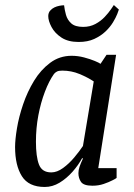

<svg xmlns="http://www.w3.org/2000/svg" viewBox="-20 -735 534 764"><path d="M158 9Q94 9 67 -34Q40 -77 40 -150Q40 -179 47.5 -224.5Q55 -270 72 -320Q89 -370 115.5 -413.5Q142 -457 179.5 -485Q217 -513 265 -513Q290 -513 314.5 -506.5Q339 -500 357 -492.5Q375 -485 380 -481L404 -517H442L371 -66H444V-27Q442 -25 427.5 -17.5Q413 -10 392.5 -3Q372 4 348 4Q313 4 302.5 -11Q292 -26 292 -46Q292 -58 296.5 -71.5Q301 -85 310 -104L307 -106Q292 -78 268.5 -51.5Q245 -25 217 -8Q189 9 158 9ZM184 -49Q207 -49 231 -66.5Q255 -84 275.5 -108.5Q296 -133 310 -154L353 -411Q329 -427 296.5 -440.5Q264 -454 228 -454Q214 -454 207 -450.5Q200 -447 195 -441Q175 -413 158.5 -369.5Q142 -326 132.5 -275.5Q123 -225 123 -171Q123 -112 135 -80.5Q147 -49 184 -49ZM293 -568Q251 -568 224.5 -585.5Q198 -603 185 -627.5Q172 -652 172 -671Q172 -677 174 -683Q176 -689 180 -693Q187 -701 196.5 -705.5Q206 -710 216.5 -712Q227 -714 235 -714Q237 -696 242.5 -676Q248 -656 263.5 -642Q279 -628 311 -628Q338 -628 359.5 -639.5Q381 -651 396.5 -667.5Q412 -684 421.5 -698Q431 -712 433 -715L453 -697Q452 -693 446.5 -679Q441 -665 429.5 -646Q418 -627 399.5 -609.5Q381 -592 355 -580Q329 -568 293 -568Z"/></svg>

Font: Faustina
Style: Italic
Weight: 400
Italic angle: -8°
Designer: Alfonso Garcia
Foundry: http://www.omnibus-type.com
Version: Version 1.200